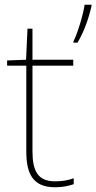

<svg xmlns="http://www.w3.org/2000/svg" viewBox="-20 -780 406 810"><path d="M366 -754V-760H337C331 -717 306 -636 290 -606V-600H307C335 -647 354 -702 366 -754ZM212 -15C138 -15 117 -61 117 -143V-503H289V-528H117V-659H96L90 -528L10 -525V-503H91V-140C91 -47 119 10 212 10C247 10 269 4 291 -3V-28C269 -20 245 -15 212 -15Z"/></svg>

Font: Noto Sans Canadian Aboriginal Thin
Style: Regular
Weight: 100
Designer: Monotype Design Team, Typotheque's Kevin King
Foundry: Monotype Imaging Inc.
Version: Version 2.004